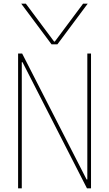

<svg xmlns="http://www.w3.org/2000/svg" viewBox="-20 -1020 590 1040"><path d="M95 -1000H120L273 -795H277L430 -1000H455L291 -780H259ZM78 0V-730H100L449 -48H453V-730H473V0H451L102 -683H98V0Z"/></svg>

Font: M PLUS Code Latin SemiExpanded Thin
Style: Regular
Weight: 250
Width: 6
Designer: Coji Morishita
Foundry: UNDERFOREST DESIGN
Version: Version 1.002; ttfautohint (v1.8.3)